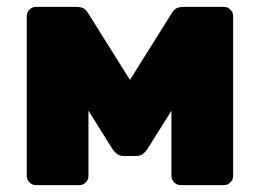

<svg xmlns="http://www.w3.org/2000/svg" viewBox="-20 -540 758 560"><path d="M518 -520H633Q644 -520 652 -512Q660 -504 660 -493V-27Q660 -16 652 -8Q644 0 633 0H507Q496 0 488 -8Q480 -16 480 -27V-217L411 -107Q397 -85 379 -85H339Q321 -85 307 -107L238 -217V-27Q238 -16 230 -8Q222 0 211 0H85Q74 0 66 -8Q58 -16 58 -27V-493Q58 -504 66 -512Q74 -520 85 -520H200Q218 -520 225.5 -514.5Q233 -509 238 -500L359 -307L480 -500Q485 -509 492.5 -514.5Q500 -520 518 -520Z"/></svg>

Font: Rubik
Style: Regular
Weight: 700
Designer: Hubert & Fischer
Foundry: Hubert & Fischer
Version: Version 1.100